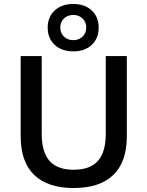

<svg xmlns="http://www.w3.org/2000/svg" viewBox="-20 -945 749 975"><path d="M481 -805.2Q481 -750 445.8 -717Q410.6 -684.1 352.1 -684.1Q293.5 -684.1 257.8 -717.3Q222.2 -750.5 222.2 -805.2Q222.2 -858.9 257.8 -891.8Q293.5 -924.8 352.1 -924.8Q410.6 -924.8 445.8 -892.1Q481 -859.4 481 -805.2ZM399.4 -851.1Q380.9 -869.1 352.1 -869.1Q323.2 -869.1 304.7 -851.1Q286.1 -833 286.1 -805.2Q286.1 -777.3 304.7 -759.3Q323.2 -741.2 352.1 -741.2Q380.9 -741.2 399.4 -759.3Q418 -777.3 418 -805.2Q418 -833 399.4 -851.1ZM624 -660.2V-252.9Q624 -122.6 555.2 -56.4Q486.3 9.8 354 9.8Q222.7 9.8 153.8 -56.4Q85 -122.6 85 -252.9V-660.2H191.9V-266.1Q191.9 -172.4 231.7 -127.7Q271.5 -83 354 -83Q437 -83 477.1 -127.7Q517.1 -172.4 517.1 -266.1V-660.2Z"/></svg>

Font: Work Sans Medium
Style: Regular
Weight: 500
Designer: Wei Huang
Foundry: Wei Huang
Version: Version 2.012